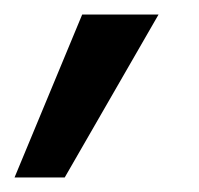

<svg xmlns="http://www.w3.org/2000/svg" viewBox="-28 -121 273 264"><path d="M61 123H-8L85 -101H190Z"/></svg>

Font: Hind Siliguri
Style: Regular
Weight: 400
Designer: Jyotish Sonowal
Foundry: Indian Type Foundry
Version: Version 1.000;PS 1.0;hotconv 1.0.86;makeotf.lib2.5.63406; tt